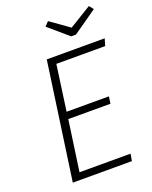

<svg xmlns="http://www.w3.org/2000/svg" viewBox="-161 -967 833 1053"><g transform="rotate(-20 256.0 -440.0)"><path d="M512 -684 500 -643H215L178 -377H425L419 -336H173L131 -41H429L422 0H77L174 -684ZM491 -880 511 -855 371 -757H343L229 -855L252 -879L362 -801Z"/></g></svg>

Font: Fira Sans ExtraLight
Style: Italic
Weight: 275
Italic angle: -8°
Designer: Carrois Corporate & Edenspiekermann AG
Foundry: Carrois Corporate GbR & Edenspiekermann AG
Version: Version 4.203